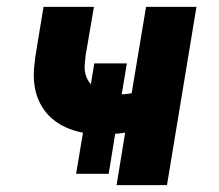

<svg xmlns="http://www.w3.org/2000/svg" viewBox="-20 -540 640 560"><path d="M320 0 345 -153Q338 -152 330.5 -151Q323 -150 316 -150L297 -33H202L222 -153Q195 -158 171 -169Q147 -180 128 -197.5Q109 -215 97 -238.5Q85 -262 81 -288.5Q77 -315 79.5 -343Q82 -371 87 -399L107 -520H254L230 -380Q229 -368 227.5 -356Q226 -344 227.5 -333Q229 -322 233.5 -312Q238 -302 245 -294L255 -355H350L335 -265Q342 -265 349.5 -266Q357 -267 364 -268L406 -520H553L467 0Z"/></svg>

Font: Iosevka SS04 Heavy Extended
Style: Italic
Weight: 900
Width: 7
Italic angle: -9°
Monospace: yes
Designer: Belleve Invis
Foundry: Belleve Invis
Version: Version 19.0.0; ttfautohint (v1.8.4)